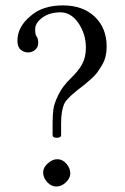

<svg xmlns="http://www.w3.org/2000/svg" viewBox="-20 -679 460 704"><path d="M108.9 -571.8Q108.9 -551.8 113.8 -545.9Q120.1 -538.1 120.1 -522Q120.1 -505.9 108.9 -496.3Q97.7 -486.8 83 -486.8Q67.9 -486.8 55.9 -496.6Q43.9 -506.3 43.9 -529.8Q43.9 -580.6 91.8 -620.1Q135.3 -659.2 210.9 -659.2Q283.7 -659.2 327.4 -617.7Q371.1 -576.2 371.1 -507.8Q371.1 -488.8 366.9 -471.7Q362.8 -454.6 353.5 -439.2Q344.2 -423.8 336.4 -413.1Q328.6 -402.3 313.5 -388.9Q298.3 -375.5 291 -369.6L267.1 -351.1Q226.6 -319.3 216.8 -300.8Q204.1 -274.9 204.1 -228V-184.1Q204.1 -173.8 188 -173.8Q172.9 -173.8 172.9 -184.1V-230Q172.9 -257.8 175.8 -278.8Q178.7 -299.8 194.3 -332Q209.5 -362.8 238.8 -391.1Q269 -420.4 282 -445.3Q294.9 -470.2 294.9 -503.9Q294.9 -554.2 267.8 -594Q240.7 -633.8 201.2 -633.8Q162.1 -633.8 135.5 -614.5Q108.9 -595.2 108.9 -571.8ZM138.2 -46.9Q138.2 -64.5 155 -79.8Q171.9 -95.2 189.9 -95.2Q209.5 -95.2 223.6 -78.6Q237.8 -62 237.8 -43Q237.8 -26.4 221.9 -10.7Q206.1 4.9 186 4.9Q168 4.9 153.1 -11.2Q138.2 -27.3 138.2 -46.9Z"/></svg>

Font: Linux Libertine Display G
Style: Regular
Weight: 400
Designer: Philipp H. Poll
Foundry: Philipp H. Poll
Version: Version 5.0.9